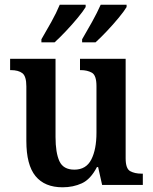

<svg xmlns="http://www.w3.org/2000/svg" viewBox="-20 -786 650 816"><path d="M246 10Q170 10 131 -37.5Q92 -85 92 -187V-419Q92 -462 75 -475Q58 -488 26 -488H23V-536H216V-204Q216 -137 232.5 -101Q249 -65 296 -65Q346 -65 368 -108Q390 -151 390 -222V-420Q390 -466 370.5 -477Q351 -488 323 -488H320V-536H514V-113Q514 -69 533.5 -58.5Q553 -48 581 -48H587V0H414L397 -76H392Q365 -24 328 -7Q291 10 246 10ZM329 -619Q349 -653 371 -692.5Q393 -732 408 -766H518V-756Q508 -739 484.5 -710.5Q461 -682 434 -653.5Q407 -625 386 -606H329ZM156 -619Q176 -653 198 -692.5Q220 -732 234 -766H344V-756Q334 -739 310.5 -710.5Q287 -682 260 -653.5Q233 -625 212 -606H156Z"/></svg>

Font: Noto Serif Bengali SemiCondensed SemiBold
Style: Regular
Weight: 600
Width: 4
Designer: Juan Bruce, Universal Thirst, Indian Type Foundry and the Monotype Design Team.
Foundry: Monotype Imaging Inc.
Version: Version 2.003; ttfautohint (v1.8.4.7-5d5b)